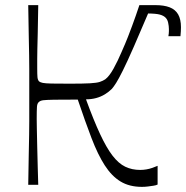

<svg xmlns="http://www.w3.org/2000/svg" viewBox="-20 -720 725 748"><path d="M90 0Q91 -72 92 -118Q93 -164 93.5 -194.5Q94 -225 94 -247.5Q94 -270 94 -293.5Q94 -317 94 -350Q94 -383 94 -406.5Q94 -430 94 -452.5Q94 -475 93.5 -505.5Q93 -536 92 -582Q91 -628 90 -700H129Q128 -630 127 -590Q126 -550 125.5 -528Q125 -506 125 -490.5Q125 -475 125 -455Q125 -429 126 -419Q127 -409 132 -403Q137 -399 147 -397Q157 -395 181 -394.5Q205 -394 253 -394Q304 -394 330.5 -395.5Q357 -397 369 -401Q381 -405 390 -411Q406 -423 422.5 -453Q439 -483 453 -516Q469 -552 478.5 -576.5Q488 -601 495 -620Q502 -639 508.5 -657.5Q515 -676 523 -700H571Q529 -601 502 -539.5Q475 -478 458.5 -445Q442 -412 432.5 -397Q423 -382 416 -374Q404 -362 388.5 -352.5Q373 -343 354.5 -338Q336 -333 315 -333Q345 -251 370 -197.5Q395 -144 418.5 -113.5Q442 -83 468 -70.5Q494 -58 526 -58Q538 -58 550 -60Q562 -62 573.5 -66Q585 -70 594 -74V-1Q588 2 578 3.5Q568 5 556.5 6.5Q545 8 533 8Q484 8 449.5 -13Q415 -34 388 -76Q361 -118 336.5 -182Q312 -246 283 -332Q221 -332 190.5 -331.5Q160 -331 148.5 -329.5Q137 -328 132 -323Q125 -318 124 -304Q123 -290 123 -257Q123 -250 123.5 -220Q124 -190 125 -149.5Q126 -109 127 -69Q128 -29 129 0ZM526 -668 533 -700Q539 -700 549 -700Q559 -700 586 -700Q619 -700 641 -691.5Q663 -683 674 -664Q685 -645 685 -614Q685 -607 684.5 -597.5Q684 -588 683 -579H636Q637 -585 637.5 -589.5Q638 -594 638 -598.5Q638 -603 638 -607Q638 -618 635 -632Q632 -646 622 -654Q612 -662 594 -665Q576 -668 526 -668Z"/></svg>

Font: Ojuju
Style: Regular
Weight: 400
Designer: Chisaokwu Joboson, Mirko Velimirovic
Foundry: Udi Foundry
Version: Version 1.000